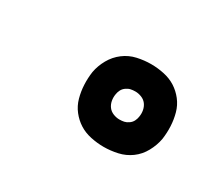

<svg xmlns="http://www.w3.org/2000/svg" viewBox="-60 -922 621 535"><g transform="rotate(30 250.0 -654.0)"><path d="M302 -521Q281 -521 260 -525.5Q239 -530 222.5 -540.5Q206 -551 193.5 -567Q181 -583 175.5 -603Q170 -623 169 -644Q168 -665 171 -686Q175 -708 186.5 -728.5Q198 -749 216.5 -763Q235 -777 257.5 -782Q280 -787 302 -787Q323 -787 344 -782.5Q365 -778 381.5 -767.5Q398 -757 410.5 -741Q423 -725 428.5 -705Q434 -685 435 -664Q436 -643 433 -622Q429 -600 417.5 -579Q406 -558 387.5 -544.5Q369 -531 346.5 -526Q324 -521 302 -521ZM302 -609Q310 -609 317 -610.5Q324 -612 331 -617Q338 -622 341.5 -629Q345 -636 346 -643Q348 -654 346 -664.5Q344 -675 338 -683Q332 -691 322 -695Q312 -699 302 -699Q294 -699 287 -697.5Q280 -696 273 -691Q266 -686 262.5 -679Q259 -672 258 -665Q256 -654 258 -643.5Q260 -633 266 -625Q272 -617 282 -613Q292 -609 302 -609Z"/></g></svg>

Font: Iosevka Term Curly Heavy
Style: Italic
Weight: 900
Italic angle: -9°
Designer: Belleve Invis
Foundry: Belleve Invis
Version: Version 32.3.0